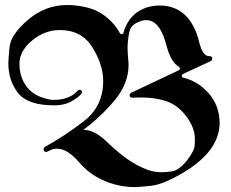

<svg xmlns="http://www.w3.org/2000/svg" viewBox="-20 -744 934 776"><path d="M189 -139.6Q184.6 -137.2 179.9 -135Q175.3 -132.8 171.9 -131.3Q168.9 -129.9 167 -129.9Q156.2 -129.9 156.2 -141.1Q156.2 -146.5 161.6 -150.4Q200.2 -171.9 239.3 -197.3Q278.3 -222.7 317.9 -253.4Q397 -313.5 397 -417V-418V-418.5Q396.5 -483.9 353 -553.2Q310.1 -622.6 221.2 -622.6Q161.6 -622.6 109.9 -580.6Q58.6 -538.1 58.6 -485.8Q58.6 -431.2 89.8 -391.1Q121.6 -350.6 189.9 -340.3H190.4H190.9H193.4H193.8H194.3H195.3H195.8H196.3Q247.1 -340.3 278.8 -363.3Q281.2 -364.7 283.9 -367.7Q286.6 -370.6 289.6 -373.5Q292.5 -376.5 295.4 -378.7Q298.3 -380.9 301.3 -380.9Q308.6 -380.9 309.8 -376.7Q311 -372.6 311 -370.6Q311 -366.7 308.1 -363.8Q297.4 -351.6 276.4 -338.9Q244.1 -318.4 202.6 -318.4H199.7H199.2H198.7H198.2H197.3H196.8Q91.3 -318.4 52.2 -369.1Q13.7 -419.4 13.7 -488.8Q13.7 -495.6 14.9 -511.7Q16.1 -527.8 18.6 -553.7Q23.9 -605 93.3 -664.1Q163.1 -723.6 250.5 -723.6H251H251.5H252H255.4H255.9H256.3H256.8H257.3H257.8H258.3H259.3H259.8H260.3H260.7H261.7Q343.3 -719.7 390.6 -689Q439 -657.2 464.4 -610.4Q466.8 -606 470.7 -606H471.2H471.7H472.2Q478.5 -606 479 -611.8Q485.8 -636.7 498.8 -657Q511.7 -677.2 530.5 -691.7Q549.3 -706.1 573.5 -713.9Q597.7 -721.7 627 -721.7Q654.8 -721.7 679.7 -712.9Q704.6 -704.1 725.1 -685.8Q745.6 -667.5 761.2 -638.7Q776.9 -609.9 786.1 -569.3Q800.3 -517.1 824.7 -517.1H825.2H825.7Q831.1 -517.1 833.5 -515.6Q835.9 -514.2 836.9 -512.5Q837.9 -510.7 837.9 -509Q837.9 -507.3 837.9 -506.8Q837.9 -500.5 829.6 -496.1L719.2 -444.8Q714.8 -442.9 714.8 -438V-437.5V-437V-436.5Q715.8 -431.2 721.2 -429.7Q779.3 -416.5 823.7 -366.7Q867.7 -316.4 867.7 -244.6Q865.2 -131.8 719.2 -45.4Q638.2 2 591.3 6.8Q567.4 9.3 551 10.7Q534.7 12.2 524.9 12.2Q472.2 12.2 423.3 -4.9Q347.7 -31.2 300.3 -87.4Q252.9 -143.1 210.4 -143.1Q199.2 -143.1 189 -139.6ZM702.6 -460Q707 -463.9 707 -466.8Q707 -471.7 703.1 -474.1Q669.9 -494.1 653.3 -558.6Q647 -582.5 639.2 -601.8Q631.3 -621.1 621.3 -634.5Q611.3 -647.9 598.9 -655.3Q586.4 -662.6 570.3 -662.6Q567.9 -662.6 565.9 -662.6Q564 -662.6 561.5 -662.1Q509.8 -650.4 502.9 -615.7Q495.6 -580.6 495.6 -550.8Q495.6 -540 496.3 -528.8Q497.1 -517.6 498 -506.3Q499.5 -493.2 499.5 -480Q499.5 -405.8 442.9 -337.9Q385.7 -270 316.9 -219.2H317.4H317.9Q360.8 -219.2 408.2 -174.3Q441.9 -141.6 477.5 -113.8Q513.2 -85.9 553.2 -67.4Q592.8 -47.9 634.8 -47.9Q639.6 -47.9 649.4 -48.6Q659.2 -49.3 674.3 -51.3Q704.6 -55.2 740.2 -101.6Q766.1 -135.7 767.1 -159.2Q767.6 -170.4 767.6 -176.5Q767.6 -182.6 767.6 -183.1Q767.6 -227.5 732.9 -273.9Q698.7 -319.3 652.3 -335Q606.9 -350.1 549.8 -350.1Q541.5 -350.1 533.2 -349.9Q524.9 -349.6 516.6 -349.1H516.1H515.6Q510.7 -349.1 508.3 -350.6Q505.9 -352.1 504.9 -353.8Q503.9 -355.5 503.9 -357.4Q503.9 -359.4 503.9 -359.9Q503.9 -366.2 512.2 -370.1Z"/></svg>

Font: UnifrakturMaguntia sl
Style: Regular
Weight: 400
Designer: j. 'mach' wust, based on a font by Peter Wiegel, original typeface by Carl Albert Fahrenwaldt 1901
Version: Version 2010-11-24